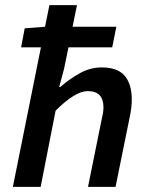

<svg xmlns="http://www.w3.org/2000/svg" viewBox="-20 -726 575 746"><path d="M30 0 139 -542H62L76 -616L155 -622L172 -706H279L262 -622H432L416 -542H246L229 -459L210 -388H214Q251 -420 291 -442Q331 -464 375 -464Q437 -464 464.5 -431.5Q492 -399 492 -340Q492 -323 490 -306.5Q488 -290 484 -271L429 0H322L374 -257Q378 -274 380 -286Q382 -298 382 -309Q382 -372 321 -372Q272 -372 196 -296L138 0Z"/></svg>

Font: Source Sans 3 Semibold
Style: Italic
Weight: 600
Italic angle: -11°
Designer: Paul D. Hunt
Foundry: Adobe
Version: Version 3.052;hotconv 1.1.0;makeotfexe 2.6.0